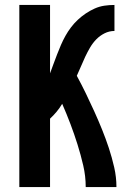

<svg xmlns="http://www.w3.org/2000/svg" viewBox="-20 -755 540 775"><path d="M58 0V-735H182V-459Q189 -478 196 -497Q203 -516 210.5 -535.5Q218 -555 226 -573.5Q234 -592 244 -610Q254 -628 266.5 -644.5Q279 -661 294 -675Q309 -689 326 -700.5Q343 -712 362 -720.5Q381 -729 401 -732Q421 -735 442 -735V-630Q421 -630 402 -620.5Q383 -611 368.5 -596Q354 -581 343.5 -563Q333 -545 324 -526Q315 -507 307 -487.5Q299 -468 290 -449Q309 -414 326.5 -378Q344 -342 360.5 -305.5Q377 -269 392 -232Q407 -195 419.5 -157Q432 -119 441 -79.5Q450 -40 450 0H326Q326 -44 316 -87Q306 -130 293 -171.5Q280 -213 264.5 -254Q249 -295 231 -336Q221 -319 208.5 -304Q196 -289 182 -276V0Z"/></svg>

Font: Iosevka Term Curly Extrabold
Style: Regular
Weight: 800
Designer: Belleve Invis
Foundry: Belleve Invis
Version: Version 32.3.0